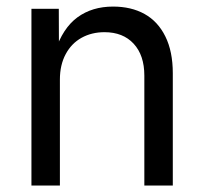

<svg xmlns="http://www.w3.org/2000/svg" viewBox="-20 -573 631 593"><path d="M165 0H77.1V-545.9H161.6L162.1 -413.6H149.9Q173.8 -486.3 219.2 -519.5Q264.6 -552.7 329.1 -552.7Q385.3 -552.7 426.5 -529.8Q467.8 -506.8 490.7 -460.4Q513.7 -414.1 513.7 -346.7V0H425.8V-339.4Q425.8 -402.3 392.8 -438Q359.9 -473.6 302.7 -473.6Q263.2 -473.6 231.9 -456.3Q200.7 -439 182.9 -405.8Q165 -372.6 165 -327.1Z"/></svg>

Font: Inter RS Variable
Style: Regular
Weight: 400
Designer: Rasmus Andersson (customised by Maria Ramos and Noel Pretorius)
Foundry: rsms
Version: Version 3.001;Glyphs 3.2.3 (3260)